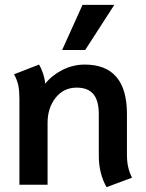

<svg xmlns="http://www.w3.org/2000/svg" viewBox="-20 -761 603 791"><path d="M387 -120V-291Q387 -347 364.5 -373.5Q342 -400 296 -400Q242 -400 209 -358Q176 -316 176 -255V0H60V-354Q60 -386 55.5 -408.5Q51 -431 38 -455L141 -495Q150 -480 157.5 -457.5Q165 -435 166 -416Q194 -451 237.5 -473Q281 -495 329 -495Q503 -495 503 -291V-122Q503 -69 524 -29L419 10Q387 -46 387 -120ZM320 -741H451L331 -555H236Z"/></svg>

Font: Niramit SemiBold
Style: Regular
Weight: 600
Designer: Katatrad Aksorn Co.,Ltd.
Foundry: Cadson Demak Co.,Ltd.
Version: Version 1.001; ttfautohint (v1.6)